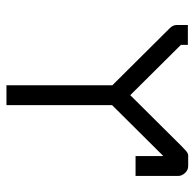

<svg xmlns="http://www.w3.org/2000/svg" viewBox="-24 -614 589 580"><g transform="rotate(90 270.0 -323.5)"><path d="M85 -597H115V-576L267 -423L420 -577Q422.5 -579 427.2 -583.8Q432 -588.5 434.8 -591Q437.5 -593.5 441.5 -595.8Q445.5 -598 449 -598H481Q493.5 -598 502.2 -588.2Q511 -578.5 511 -568V-439H481H451V-523L297 -368V-49H267H237V-369L64 -543Q55 -552 55 -564V-597Z"/></g></svg>

Font: IBM 3270
Style: Regular
Weight: 400
Monospace: yes
Version: Version 2.3.1